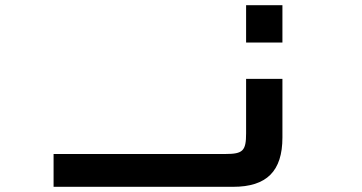

<svg xmlns="http://www.w3.org/2000/svg" viewBox="-20 -720 1395 740"><path d="M928.5 -700V-556H1068.5V-700ZM186.5 0H878.5C1008 0 1068.5 -60.5 1068.5 -190V-416H928.5V-206.5C928.5 -138.5 916.5 -126.5 848.5 -126.5H186.5Z"/></svg>

Font: Melete Medium
Style: Regular
Weight: 500
Width: 6
Designer: Sora Sagano
Foundry: DOT COLON
Version: Version 0.200;FEAKit 1.0